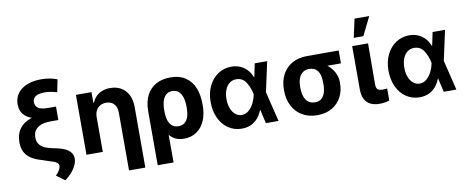

<svg xmlns="http://www.w3.org/2000/svg" viewBox="-77 -1119 4073 1674"><g transform="rotate(-10 1959.5 -282.0)"><path d="M340.1 -599.3Q306.4 -599.3 283.1 -591.6Q259.8 -583.9 247.7 -568.6Q235.5 -553.3 235.5 -531.5Q235.5 -507.5 248 -491.7Q260.5 -475.8 285 -468Q309.4 -460.1 345.6 -460.1H418.7V-378.9H343.6Q260 -378.9 204.4 -396.4Q148.8 -413.8 120.6 -448.8Q92.4 -483.9 92.4 -536.6Q92.4 -591.3 121.8 -632.2Q151.2 -673.1 205.3 -695Q259.4 -716.9 332.2 -716.9Q369.5 -716.9 404.7 -710.7Q439.8 -704.5 473.1 -692L451.2 -581.4Q417 -591 391.4 -595.2Q365.7 -599.3 340.1 -599.3ZM418.7 -420.1V-341H349.5Q299.4 -341 264.7 -327.9Q230.1 -314.9 212.1 -289.1Q194.2 -263.4 194.2 -225.6Q194.2 -195.6 206.5 -173.6Q218.9 -151.6 244.4 -136.2Q270 -120.8 310.9 -111.5L367.2 -99.1Q414.1 -88.7 443.9 -72.3Q473.8 -55.8 487.5 -33.6Q501.2 -11.5 501 16.8Q500.3 45.2 485.5 76.1Q470.7 106.9 445.1 135.6Q419.6 164.2 387.2 187.1L313.7 132.8Q336.3 110.7 347.6 90.4Q358.9 70.2 358.9 55.1Q358.9 43.7 353.1 34.8Q347.4 25.9 335.5 19Q323.7 12.1 305.3 7.3L220.4 -21.1Q159.9 -37.9 122.7 -62.8Q85.4 -87.7 67.8 -123.4Q50.3 -159.1 50.3 -209.7Q50.3 -279.1 83.8 -325.9Q117.3 -372.7 183.3 -396.4Q249.3 -420.1 346.7 -420.1Z M752 0H607.5V-530.4H745.3V-437.1H751.4Q763.6 -468.1 786.3 -490.7Q809 -513.2 840.5 -525.3Q872 -537.3 910.8 -537.3Q966 -537.3 1007.3 -513.4Q1048.5 -489.6 1071 -444.3Q1093.5 -399.1 1093.5 -337.8V198.9H949.1V-312.4Q949.1 -345 937.8 -368.6Q926.6 -392.2 905.1 -404.7Q883.6 -417.1 853.9 -417.1Q823.8 -417.1 800.9 -404.1Q777.9 -391 765 -366.1Q752 -341.2 752 -307Z M1443 -537.3Q1525.7 -537.3 1578.9 -500.6Q1632 -463.9 1656.3 -401.6Q1680.5 -339.2 1680.5 -259.3V-249.6Q1680.5 -172 1655.5 -113.5Q1630.4 -55 1582.8 -22.7Q1535.2 9.7 1470.5 9.7Q1411 9.7 1372.9 -18.8Q1334.8 -47.3 1312.9 -98Q1291.1 -148.7 1277.5 -224L1342.6 -250.1Q1342.8 -212.3 1351.5 -180.4Q1360.2 -148.5 1381.9 -127.2Q1403.7 -105.9 1441.1 -105.9Q1477.5 -105.9 1499.5 -126.1Q1521.5 -146.3 1530.6 -178.1Q1539.8 -209.9 1539.6 -249.6V-259.3Q1539.6 -304.9 1529.6 -340.3Q1519.6 -375.7 1497.3 -396.6Q1474.9 -417.4 1439.1 -417.4Q1405.4 -417.4 1383.9 -397.5Q1362.4 -377.5 1352.4 -343.7Q1342.5 -309.8 1342.6 -267.2L1343.8 197.5H1203.3V-279.9Q1203.3 -362.3 1232.6 -420.1Q1262 -477.9 1315.8 -507.6Q1369.6 -537.3 1443 -537.3Z M1753.1 -265.2Q1753.1 -344.3 1783.5 -406.5Q1813.9 -468.6 1866.6 -503Q1919.3 -537.3 1984 -537.3Q2026.4 -537.3 2061.8 -522.1Q2097.1 -506.9 2122.8 -478.8Q2148.4 -450.8 2163.3 -412.1H2207.1L2242.8 -266.6L2307.7 0H2195.9L2134.9 -266.6Q2121.9 -331.9 2091.6 -376.8Q2061.3 -421.8 2007 -421.8Q1972.2 -421.8 1946.7 -402Q1921.3 -382.3 1907.5 -347Q1893.7 -311.7 1893.7 -266.2Q1893.7 -220.5 1907.4 -184.1Q1921.2 -147.7 1945.7 -127.3Q1970.3 -106.8 2002.3 -106.8Q2037.5 -106.8 2065.1 -131Q2092.7 -155.2 2109.9 -190.5Q2127 -225.9 2134.9 -263.8L2190.6 -530.4H2300.8L2242.8 -263.8L2207.1 -121.2H2165.1Q2150.4 -81.9 2125.3 -52.4Q2100.3 -22.9 2064.2 -5.9Q2028 11.2 1981.6 11Q1915.4 10.8 1863.5 -24.5Q1811.6 -59.7 1782.3 -122.4Q1753.1 -185.1 1753.1 -265.2Z M2650.6 -513.8Q2656.7 -511.5 2662.6 -505.6Q2668.5 -499.8 2676.3 -491.7Q2684.5 -479 2693.3 -469Q2702 -459.1 2714.8 -449.7Q2727.6 -440.2 2745.1 -434.9Q2783.4 -422.3 2817.7 -393.8Q2851.9 -365.3 2872.5 -325.4Q2893 -285.5 2893 -241.7V-232Q2893.2 -163.6 2864.7 -108.9Q2836.2 -54.1 2781.5 -22.2Q2726.8 9.7 2652 9.7Q2573.6 9.7 2517.1 -24.3Q2460.6 -58.3 2431 -117.3Q2401.4 -176.4 2401.2 -251.4V-262.4Q2401.4 -334.7 2430.8 -391.6Q2460.2 -448.6 2516.4 -481.2Q2572.5 -513.8 2650.6 -513.8ZM2652 -104.4Q2686.7 -104.4 2708.4 -123.8Q2730.2 -143.2 2739.7 -175.8Q2749.3 -208.3 2749.1 -251.4V-262.4Q2749.3 -301.9 2739.7 -332.8Q2730.2 -363.6 2707.9 -381.7Q2685.7 -399.7 2650.6 -399.7Q2613.7 -399.7 2590.4 -381.7Q2567 -363.6 2556.1 -332.7Q2545.3 -301.7 2545.1 -262.4V-251.4Q2545.3 -208.1 2555.8 -175.7Q2566.2 -143.2 2589.9 -123.8Q2613.6 -104.4 2652 -104.4ZM2930.7 -399.7H2650.6V-513.8H2930.7Z M3193.9 -530.4 3192 -164.7Q3192.2 -143.7 3198.6 -132.3Q3205 -121 3217 -116.2Q3229 -111.3 3248.1 -111.3Q3260.5 -111.3 3269.8 -112.3Q3279.1 -113.3 3289.7 -114.3V-7.5Q3270.8 -1 3248.8 2.6Q3226.8 6.1 3203.1 6.1Q3156.1 6.1 3122.9 -9.8Q3089.7 -25.8 3071.6 -60Q3053.5 -94.3 3053.3 -147.9V-530.4ZM3115.3 -763.1H3245.3L3164.4 -599.2H3079.3Z M3327.7 -265.2Q3327.7 -344.3 3358.1 -406.5Q3388.4 -468.6 3441.2 -503Q3493.9 -537.3 3558.6 -537.3Q3601 -537.3 3636.3 -522.1Q3671.7 -506.9 3697.4 -478.8Q3723 -450.8 3737.9 -412.1H3781.7L3817.4 -266.6L3882.3 0H3770.5L3709.5 -266.6Q3696.5 -331.9 3666.2 -376.8Q3635.9 -421.8 3581.6 -421.8Q3546.8 -421.8 3521.3 -402Q3495.9 -382.3 3482.1 -347Q3468.2 -311.7 3468.2 -266.2Q3468.2 -220.5 3482 -184.1Q3495.7 -147.7 3520.3 -127.3Q3544.8 -106.8 3576.8 -106.8Q3612.1 -106.8 3639.7 -131Q3667.3 -155.2 3684.5 -190.5Q3701.6 -225.9 3709.5 -263.8L3765.2 -530.4H3875.4L3817.4 -263.8L3781.7 -121.2H3739.7Q3724.9 -81.9 3699.9 -52.4Q3674.9 -22.9 3638.7 -5.9Q3602.5 11.2 3556.2 11Q3490 10.8 3438.1 -24.5Q3386.2 -59.7 3356.9 -122.4Q3327.7 -185.1 3327.7 -265.2Z"/></g></svg>

Font: Pretendard Variable
Style: Regular
Weight: 400
Designer: Base glyphs from Inter by Rasmus Andersson; Hangul glyphs from Noto Sans CJK(Source Han Sans) by Jang Soo-young and Kang
Foundry: Kil Hyung-jin
Version: Version 1.100;FEAKit 1.0